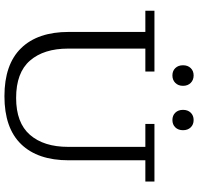

<svg xmlns="http://www.w3.org/2000/svg" viewBox="-34 -870 914 887"><g transform="rotate(90 423.5 -426.0)"><path d="M534 -765Q513 -765 500 -778.5Q487 -792 487 -814Q487 -836 500 -849.5Q513 -863 534 -863Q555 -863 568 -849.5Q581 -836 581 -814Q581 -792 568 -778.5Q555 -765 534 -765ZM328 -765Q307 -765 294 -778.5Q281 -792 281 -814Q281 -836 294 -849.5Q307 -863 328 -863Q349 -863 362.5 -849.5Q376 -836 376 -814Q376 -792 362.5 -778.5Q349 -765 328 -765ZM424 11Q277 11 202 -66Q127 -143 127 -286V-640H29V-682H310V-640H204V-283Q204 -171 259.5 -107Q315 -43 432 -43Q547 -43 602.5 -107Q658 -171 658 -283V-640H552V-682H818V-640H720V-286Q720 -143 645.5 -66Q571 11 424 11Z"/></g></svg>

Font: Montagu Slab 16pt Light
Style: Regular
Weight: 300
Designer: Florian Karsten
Foundry: Florian Karsten
Version: Version 1.000; ttfautohint (v1.8.3)